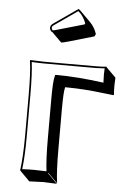

<svg xmlns="http://www.w3.org/2000/svg" viewBox="-65 -1017 750 1123"><g transform="rotate(5 309.5 -455.0)"><path d="M350.1 -970.2Q359.4 -963.9 367.2 -955.6L423.3 -899.4Q451.2 -871.1 463.4 -832.5L456.5 -818.4L304.7 -774.4Q273.4 -765.6 265.6 -765.6L209 -821.8Q205.1 -822.8 202.1 -825.7Q193.4 -835 192.9 -847.2Q194.3 -861.3 208 -871.1ZM303.7 -378.4V-143.6Q303.7 -9.8 313.5 56.6L256.8 0L255.9 2.9L312.5 59.6Q311 59.6 229.5 56.6Q229.5 56.6 150.4 59.6L94.2 2.9L91.8 0Q102.5 -79.1 103 -200.2V-444.8Q103 -577.6 92.8 -645L94.2 -647.9Q95.7 -647.9 177.2 -645H481Q517.1 -645 541 -647.9L543 -645L599.6 -588.4Q597.7 -561 597.7 -546.4Q597.7 -506.8 599.6 -489.3L597.7 -485.4Q597.7 -485.4 455.6 -501Q375 -507.3 311.5 -507.3Q303.7 -480 303.7 -378.4ZM236.8 -435.1Q236.8 -537.1 245.6 -566.9L247.6 -574.2H254.9Q377.9 -574.2 532.2 -553.2Q530.8 -580.1 530.8 -603Q530.8 -615.2 532.2 -637.2Q508.8 -635.3 481 -634.8H177.2Q148.9 -634.8 104 -637.2Q112.8 -569.3 112.8 -444.8V-200.2Q112.8 -84.5 103 -7.8Q145.5 -10.3 172.9 -9.8Q201.7 -9.8 245.6 -7.8Q236.8 -75.2 236.8 -200.2ZM349.6 -957.5 213.9 -862.8Q203.1 -855.5 203.1 -847.2Q203.6 -838.4 210 -832Q217.8 -832.5 245.1 -840.8L393.1 -883.3L396 -889.6Q380.4 -932.1 349.6 -957.5Z"/></g></svg>

Font: Linux Biolinum Shadow O
Style: Bold
Weight: 700
Designer: Philipp H. Poll
Foundry: Philipp H. Poll
Version: Version 0.9.2